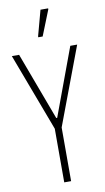

<svg xmlns="http://www.w3.org/2000/svg" viewBox="-99 -944 541 990"><g transform="rotate(-10 172.0 -449.0)"><path d="M154 0V-281L1 -688H39L171 -334H176L307 -688H343L190 -281V0ZM152 -760V-765L188 -898H228V-893L175 -760Z"/></g></svg>

Font: Saira ExtraCondensed Thin
Style: Regular
Weight: 250
Width: 2
Designer: Hector Gatti with collaboration of the Omnibus-Type team
Foundry: Omnibus-Type
Version: Version 1.101